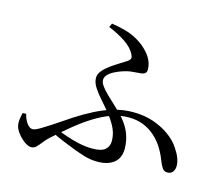

<svg xmlns="http://www.w3.org/2000/svg" viewBox="-107 -895 1213 1048"><g transform="rotate(15 500.0 -371.0)"><path d="M520 -5Q499 -5 479.5 -8Q460 -11 439 -17.5Q418 -24 393 -33Q360 -46 321 -61.5Q282 -77 239 -99L255 -122Q287 -109 324.5 -96Q362 -83 400.5 -75Q439 -67 474 -67Q524 -67 545.5 -85Q567 -103 567 -134Q567 -169 553 -201.5Q539 -234 507 -275Q483 -305 457 -334Q431 -363 412.5 -391Q394 -419 394 -446Q394 -467 410.5 -486.5Q427 -506 450.5 -523Q474 -540 498 -554.5Q522 -569 537 -579Q551 -589 552.5 -598Q554 -607 547 -620Q531 -653 489 -681.5Q447 -710 392 -732L402 -754Q441 -748 478 -738Q515 -728 547 -710Q593 -685 624.5 -645.5Q656 -606 656 -561Q656 -547 647.5 -540.5Q639 -534 625 -532.5Q611 -531 594.5 -530Q578 -529 563 -527Q546 -524 524.5 -517Q503 -510 482 -499.5Q461 -489 447.5 -475Q434 -461 434 -445Q434 -429 447.5 -410.5Q461 -392 481.5 -372Q502 -352 524.5 -331.5Q547 -311 564 -294Q609 -248 627.5 -203.5Q646 -159 646 -112Q646 -59 612 -32Q578 -5 520 -5ZM149 12Q132 12 108.5 -5.5Q85 -23 67 -48.5Q49 -74 49 -100Q49 -115 51.5 -129Q54 -143 57 -156L77 -157Q84 -126 99.5 -105.5Q115 -85 131 -85Q139 -85 149 -89Q159 -93 177.5 -104Q196 -115 227 -135Q278 -170 328 -202.5Q378 -235 428 -260.5Q478 -286 530.5 -301.5Q583 -317 639 -317Q703 -317 755 -299Q807 -281 846 -252.5Q885 -224 906 -192Q926 -163 935 -139.5Q944 -116 944 -94Q944 -75 934 -61Q924 -47 902 -47Q884 -47 873 -64.5Q862 -82 852 -109Q839 -142 819.5 -172.5Q800 -203 772 -228Q744 -253 707 -268Q670 -283 624 -283Q574 -283 526.5 -266Q479 -249 431 -219Q383 -189 334 -149Q285 -109 233 -62Q216 -46 203 -29Q190 -12 178 0Q166 12 149 12Z"/></g></svg>

Font: Noto Serif JP ExtraLight Medium
Style: Regular
Weight: 500
Version: Version 2.003-H1;hotconv 1.1.1;makeotfexe 2.6.0